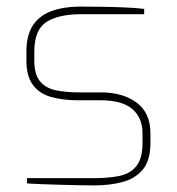

<svg xmlns="http://www.w3.org/2000/svg" viewBox="-20 -556 536 582"><path d="M266 6Q251 6 221.5 5.5Q192 5 159 4Q126 3 99.5 2Q73 1 62 0V-16H266Q308 -16 341 -22.5Q374 -29 393 -52Q412 -75 412 -123V-152Q412 -199 381 -225.5Q350 -252 286 -252H218Q169 -252 133.5 -262.5Q98 -273 79 -299.5Q60 -326 60 -373V-399Q60 -448 79 -478Q98 -508 135 -522Q172 -536 226 -536Q250 -536 285.5 -535.5Q321 -535 357.5 -533.5Q394 -532 417 -529V-513H226Q158 -513 121 -489.5Q84 -466 84 -399V-373Q84 -331 101 -310Q118 -289 148.5 -282.5Q179 -276 218 -276H286Q352 -276 394 -245Q436 -214 436 -152V-123Q436 -69 412.5 -41.5Q389 -14 350.5 -4Q312 6 266 6Z"/></svg>

Font: Exo Thin Thin
Style: Regular
Weight: 250
Version: Version 2.000